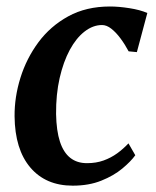

<svg xmlns="http://www.w3.org/2000/svg" viewBox="-20 -576 492 606"><path d="M209.5 10Q124.5 10 75.8 -47.2Q27 -104.5 26 -209Q25.5 -269.5 44.5 -330.5Q63.5 -391.5 101.2 -442.5Q139 -493.5 195.5 -524.5Q252 -555.5 327 -555.5Q355 -555.5 388.5 -550.2Q422 -545 445 -535L412 -411.5L386 -414Q374 -436.5 360 -455.2Q346 -474 331.2 -485.5Q316.5 -497 302 -497Q273.5 -497 247 -476.5Q220.5 -456 200.2 -418.5Q180 -381 168.2 -329.5Q156.5 -278 157 -216Q158 -163 169.2 -128.8Q180.5 -94.5 201.8 -77.8Q223 -61 254.5 -61Q283.5 -61 307 -69.5Q330.5 -78 349.8 -92Q369 -106 385.5 -123.5L407 -86Q393 -66.5 366 -44Q339 -21.5 299.8 -5.8Q260.5 10 209.5 10Z"/></svg>

Font: Merriweather 48pt SemiBold
Style: Italic
Weight: 600
Italic angle: -7.8°
Designer: Eben Sorkin
Foundry: Eben Sorkin
Version: Version 2.101